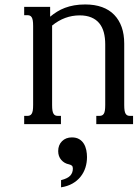

<svg xmlns="http://www.w3.org/2000/svg" viewBox="-20 -549 619 849"><path d="M210.4 -85Q210.4 -69.8 211.9 -60.5Q213.4 -51.3 216.8 -45.9Q220.2 -40.5 224.9 -38.6Q229.5 -36.6 236.3 -36.6H249.5V0H86.9V-36.6H100.6Q106.9 -36.6 111.8 -38.6Q116.7 -40.5 120.1 -45.9Q123.5 -51.3 125 -60.5Q126.5 -69.8 126.5 -85V-433.6Q126.5 -448.7 125 -458Q123.5 -467.3 120.1 -472.7Q116.7 -478 111.8 -480Q106.9 -481.9 100.6 -481.9H86.9V-518.6H201.7V-475.1Q216.3 -487.3 232.4 -497.3Q248.5 -507.3 267.3 -514.4Q286.1 -521.5 308.3 -525.4Q330.6 -529.3 356.9 -529.3Q398.9 -529.3 431.2 -517.6Q463.4 -505.9 485.1 -483.4Q506.8 -460.9 518.1 -429Q529.3 -397 529.3 -356V-85Q529.3 -69.8 530.8 -60.5Q532.2 -51.3 535.6 -45.9Q539.1 -40.5 543.7 -38.6Q548.3 -36.6 555.2 -36.6H568.4V0H405.8V-36.6H419.4Q425.8 -36.6 430.7 -38.6Q435.5 -40.5 439 -45.9Q442.4 -51.3 443.8 -60.5Q445.3 -69.8 445.3 -85V-353Q445.3 -382.3 439 -406Q432.6 -429.7 418.9 -446.3Q405.3 -462.9 383.8 -471.9Q362.3 -481 332.5 -481Q265.6 -481 210.4 -436ZM364.7 145.5Q364.7 169.9 357.7 192.1Q350.6 214.4 336.2 232.4Q321.8 250.5 300.3 262.7Q278.8 274.9 250 279.3V247.6Q279.3 240.2 290.8 227.5Q302.2 214.8 302.2 196.3Q302.2 187.5 297.9 183.6Q293.5 179.7 285.2 177.7Q264.6 173.8 251 158.2Q237.3 142.6 237.3 119.1Q237.3 92.3 254.2 75.4Q271 58.6 297.9 58.6Q317.4 58.6 330.3 66.4Q343.3 74.2 350.8 86.7Q358.4 99.1 361.6 114.7Q364.7 130.4 364.7 145.5Z"/></svg>

Font: Arian Grqi
Style: Regular
Weight: 400
Designer: Ruben Hakobyan (Tarumian)
Foundry: Ruben Hakobyan (Tarumian)
Version: Version 1.003